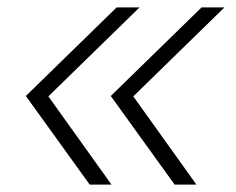

<svg xmlns="http://www.w3.org/2000/svg" viewBox="-20 -540 640 520"><path d="M453 -40 280 -280 526 -520H588L341 -279L512 -40ZM223 -40 50 -280 296 -520H358L111 -279L282 -40Z"/></svg>

Font: JetBrains Mono Thin
Style: Italic
Weight: 100
Italic angle: -9°
Monospace: yes
Designer: Philipp Nurullin, Konstantin Bulenkov
Foundry: JetBrains
Version: Version 2.305; ttfautohint (v1.8.4.7-5d5b)